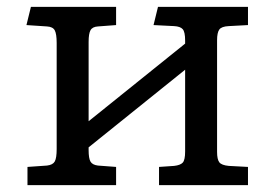

<svg xmlns="http://www.w3.org/2000/svg" viewBox="-20 -539 799 559"><path d="M60 0V-53L117 -57Q134 -59 139.5 -69Q145 -79 145 -105V-414Q145 -440 139.5 -450.5Q134 -461 117 -462L57 -466L70 -519H318V-466L265 -462Q249 -461 243.5 -451Q238 -441 238 -417V-186L519 -412V-421Q519 -446 512 -454Q505 -462 487 -463L427 -466L440 -519H702V-466L646 -463Q625 -462 618.5 -453Q612 -444 612 -422V-97Q612 -75 618.5 -66.5Q625 -58 646 -56L702 -53V0H443V-53L487 -56Q505 -58 512 -65.5Q519 -73 519 -98V-336L238 -110V-102Q238 -78 243.5 -68.5Q249 -59 265 -57L318 -53V0Z"/></svg>

Font: Literata Variable Black
Style: Regular
Weight: 900
Designer: Latin by Veronika Burian and Jose Scaglione. Greek by Irene Vlachou. Cyrillic by Vera Evstafieva.
Foundry: TypeTogether
Version: Version 3.021